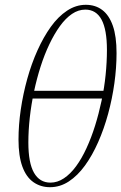

<svg xmlns="http://www.w3.org/2000/svg" viewBox="-20 -767 505 799"><path d="M188 12Q149 12 119 -9Q89 -30 73 -74Q57 -118 57 -186Q57 -247 66.5 -311.5Q76 -376 93.5 -439Q111 -502 136 -557.5Q161 -613 191.5 -655.5Q222 -698 259 -722.5Q296 -747 337 -747Q377 -747 405.5 -725.5Q434 -704 449.5 -660Q465 -616 465 -546Q465 -485 456 -420.5Q447 -356 430 -293.5Q413 -231 388.5 -175.5Q364 -120 333.5 -78Q303 -36 266.5 -12Q230 12 188 12ZM190 -7Q219 -7 246 -25Q273 -43 296.5 -75Q320 -107 340 -150.5Q360 -194 375.5 -243.5Q391 -293 402.5 -347Q414 -401 419.5 -455Q425 -509 425 -559Q425 -644 402.5 -685.5Q380 -727 335 -727Q306 -727 279.5 -709Q253 -691 229.5 -658.5Q206 -626 185.5 -583Q165 -540 149 -490Q133 -440 121.5 -386Q110 -332 104 -278Q98 -224 98 -174Q98 -89 121.5 -48Q145 -7 190 -7ZM91 -357 97 -389H428L422 -357Z"/></svg>

Font: Source Serif 4 48pt Light
Style: Italic
Weight: 300
Italic angle: -12°
Designer: Frank Grießhammer
Foundry: Adobe Systems Incorporated
Version: Version 4.004;hotconv 1.0.116;makeotfexe 2.5.65601